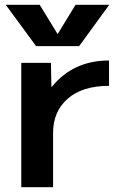

<svg xmlns="http://www.w3.org/2000/svg" viewBox="-20 -783 526 803"><path d="M222 -642 296 -763H437L311 -590H131L4 -763H146L220 -642ZM69 -520H193L195 -420H197Q286 -530 436 -530V-424Q325 -424 263.5 -370.5Q202 -317 202 -227V0H69Z"/></svg>

Font: Mplus 1p Bold
Style: Bold
Weight: 700
Version: Version 1.061